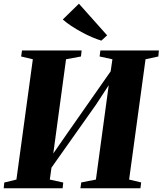

<svg xmlns="http://www.w3.org/2000/svg" viewBox="-29 -1015 876 1035"><path d="M-9 0 -6 -31 59.5 -47 148 -695.5 85 -710.5 89.5 -743H411L407.5 -710.5L327 -695.5L250 -126.5L222 -135.5L335.5 -299L605 -684L561 -585.5L577 -695.5L508 -710.5L512 -743H827.5L824.5 -710.5L755.5 -695.5L667 -47L732 -31.5L728 0H404.5L409 -31.5L488 -47L562.5 -595L592 -609L489 -451.5L206.5 -52L254.5 -153.5L239.5 -47L312 -31L308.5 0ZM517.5 -796Q494 -803 466 -815Q438 -827 409.8 -842.5Q381.5 -858 355.2 -875.2Q329 -892.5 309.5 -910L396.5 -995L548.5 -824.5Z"/></svg>

Font: Merriweather 96pt Black
Style: Italic
Weight: 900
Italic angle: -7.8°
Version: Version 2.101